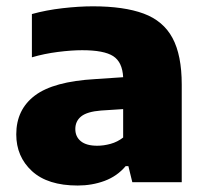

<svg xmlns="http://www.w3.org/2000/svg" viewBox="-20 -577 651 608"><path d="M226 10.5Q131 10.5 81.2 -35.2Q31.5 -81 31.5 -151.5Q31.5 -230 90.5 -274.5Q149.5 -319 281 -326.5L370 -332.5Q367.5 -380.5 338.5 -399.2Q309.5 -418 240 -418Q206.5 -418 163.2 -412.5Q120 -407 81 -395.5V-532.5Q126 -545 178 -551Q230 -557 274 -557Q372.5 -557 434.8 -534Q497 -511 526.2 -456.8Q555.5 -402.5 555.5 -309V0H399L386.5 -51H378Q351 -19 311.2 -4.2Q271.5 10.5 226 10.5ZM218.5 -168.5Q218.5 -144 236 -129.8Q253.5 -115.5 288 -115.5Q308.5 -115.5 330.2 -121.5Q352 -127.5 370 -141.5V-231.5L300 -227Q256 -223.5 237.2 -208.5Q218.5 -193.5 218.5 -168.5Z"/></svg>

Font: Encode Sans Semi Expanded ExtraBold
Style: Regular
Weight: 800
Width: 6
Designer: Multiple Designers
Foundry: Impallari Type
Version: Version 3.000; ttfautohint (v1.8.3) -l 8 -r 50 -G 200 -x 14 